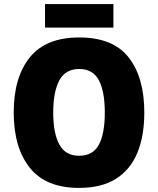

<svg xmlns="http://www.w3.org/2000/svg" viewBox="-20 -908 772 938"><path d="M685 -358Q685 -244 651 -161.5Q617 -79 546.5 -34.5Q476 10 366 10Q204 10 125.5 -88.5Q47 -187 47 -359Q47 -530 125.5 -627.5Q204 -725 367 -725Q532 -725 608.5 -627.5Q685 -530 685 -358ZM240 -358Q240 -257 270 -202Q300 -147 366 -147Q434 -147 463 -201Q492 -255 492 -358Q492 -461 463 -516Q434 -571 367 -571Q300 -571 270 -515.5Q240 -460 240 -358ZM534 -888V-773H200V-888Z"/></svg>

Font: Noto Sans Ethiopic SemiCondensed Black
Style: Regular
Weight: 900
Width: 4
Designer: Monotype Design Team
Foundry: Monotype Imaging Inc.
Version: Version 2.102; ttfautohint (v1.8.4.7-5d5b)